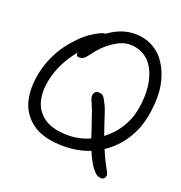

<svg xmlns="http://www.w3.org/2000/svg" viewBox="-143 -833 1002 1060"><g transform="rotate(20 358.0 -302.5)"><path d="M309.1 8.8Q250 8.8 203.1 -3.9Q156.2 -16.6 125.2 -39.6Q94.2 -62.5 73.5 -93Q52.7 -123.5 43.9 -160.4Q35.2 -197.3 35.4 -236.6Q35.6 -275.9 43.9 -317.9Q54.2 -370.6 76.2 -419.4Q98.1 -468.3 124.5 -503.9Q150.9 -539.6 179.9 -568.8Q209 -598.1 235.8 -616.2Q262.7 -634.3 283.2 -644Q303.7 -653.8 314.9 -653.8H316.9Q392.1 -709 472.2 -709Q523.9 -709 567.4 -688.2Q610.8 -667.5 639.6 -630.6Q668.5 -593.8 686.3 -543.2Q704.1 -492.7 705.6 -433.1Q707 -373.5 694.8 -307.1Q679.2 -227.1 636.5 -161.6Q593.8 -96.2 529.8 -54.2Q552.7 2 583 55.2Q592.8 71.3 590.8 82Q588.9 92.8 582.3 98.4Q575.7 104 568.8 104Q551.8 104 539.6 96.2Q527.3 88.4 509.8 64.9Q488.8 36.6 464.8 -20Q395.5 8.8 309.1 8.8ZM108.9 -303.2Q102.1 -270 102.3 -240Q102.5 -210 109.4 -181.9Q116.2 -153.8 132.3 -131.1Q148.4 -108.4 172.1 -91.6Q195.8 -74.7 231.7 -65.4Q267.6 -56.2 312 -56.2Q380.9 -56.2 440.9 -84Q434.1 -104 418.7 -150.6Q403.3 -197.3 392.8 -225.6Q382.3 -253.9 373 -273.9Q359.9 -300.3 365.7 -318.6Q371.6 -336.9 392.1 -336.9Q412.1 -336.9 421.4 -326.2Q430.7 -315.4 448.2 -278.8Q453.6 -268.1 461.2 -245.1Q468.8 -222.2 480.7 -185.8Q492.7 -149.4 502.9 -121.1Q552.2 -158.2 584.7 -209Q617.2 -259.8 627.9 -314.9Q638.2 -365.7 638.4 -413.8Q638.7 -461.9 627.7 -503.7Q616.7 -545.4 595.9 -576.7Q575.2 -607.9 541.3 -626Q507.3 -644 463.9 -644Q422.4 -644 370.8 -610.4Q319.3 -576.7 277.8 -519Q261.7 -496.6 250.5 -488.8Q239.3 -481 224.1 -481Q214.4 -481 210 -487.1Q205.6 -493.2 208 -503.9Q130.4 -408.7 108.9 -303.2Z"/></g></svg>

Font: Shantell Sans Irregular
Style: Italic
Weight: 300
Italic angle: -11.31°
Designer: Stephen Nixon, Anya Danilova, Shantell Martin
Foundry: Arrow Type
Version: Version 1.006;[9816181b4]